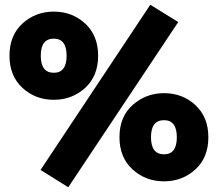

<svg xmlns="http://www.w3.org/2000/svg" viewBox="-20 -745 919 810"><path d="M268 45 151 -28 614 -725 732 -652ZM207 -324Q129 -324 74.5 -374.5Q20 -425 20 -510Q20 -596 75 -646Q130 -696 207 -696Q285 -696 339.5 -645.5Q394 -595 394 -510Q394 -424 339 -374Q284 -324 207 -324ZM207 -438Q261 -438 261 -510Q261 -582 207 -582Q152 -582 152 -510Q152 -438 207 -438ZM672 20Q594 20 539 -30.5Q484 -81 484 -166Q484 -253 540 -302.5Q596 -352 672 -352Q750 -352 804.5 -301.5Q859 -251 859 -166Q859 -80 804 -30Q749 20 672 20ZM672 -94Q726 -94 726 -166Q726 -238 672 -238Q617 -238 617 -166Q617 -94 672 -94Z"/></svg>

Font: Trujillo Black
Style: Regular
Weight: 900
Designer: Fira Sans original fonts by bBox Type GmbH, Carrois Corporate GbR, & Edenspiekermann AG / Changes by Cristiano Sobral
Foundry: Fira Sans original fonts by bBox Type GmbH, Carrois Corporate GbR, & Edenspiekermann AG / Changes by Cristiano Sobral
Version: Version 4.301;July 28, 2020;FontCreator 13.0.0.2655 64-bit